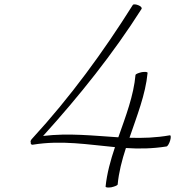

<svg xmlns="http://www.w3.org/2000/svg" viewBox="-20 -831 785 860"><path d="M128 -183C257 -204 374 -183 495 -172C475 -113 459 -54 453 4C452 9 463 10 478 8C492 5 505 0 507 -4C512 -59 526 -113 544 -168C603 -164 663 -165 726 -175C731 -176 738 -188 742 -201C746 -215 746 -225 741 -225C679 -214 619 -212 560 -214C593 -311 632 -408 641 -504C642 -509 631 -510 616 -508C602 -505 589 -500 587 -496C579 -403 543 -310 510 -216C398 -223 288 -236 173 -222C336 -402 487 -591 614 -791C617 -796 611 -803 601 -807C590 -812 578 -813 575 -809C443 -599 295 -396 124 -210C118 -204 115 -197 118 -192C116 -188 120 -181 128 -183Z"/></svg>

Font: Nupuram Thin Italic
Style: Regular
Weight: 100
Designer: Santhosh Thottingal (santhosh.thottingal@gmail.com)
Foundry: SMC
Version: Version 1.000